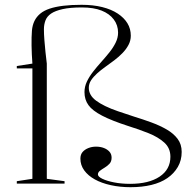

<svg xmlns="http://www.w3.org/2000/svg" viewBox="-20 -765 782 800"><path d="M524 15Q480 15 441.5 6.5Q403 -2 375 -17.5Q347 -33 331 -55Q315 -77 315 -104Q315 -121 324 -131.5Q333 -142 348 -148Q363 -154 380 -154Q398 -154 412.5 -148.5Q427 -143 436 -133Q445 -123 445 -108Q445 -92 436 -82.5Q427 -73 416 -66.5Q405 -60 396.5 -53.5Q388 -47 388 -38Q388 -29 406.5 -20Q425 -11 455.5 -5Q486 1 522 1Q600 1 645 -29Q690 -59 690 -112Q690 -148 664.5 -171Q639 -194 599 -210Q559 -226 514 -240Q446 -262 405.5 -283Q365 -304 348.5 -327Q332 -350 332 -381Q332 -404 342 -425Q352 -446 368 -466.5Q384 -487 402 -507Q420 -527 436 -547Q452 -567 462 -587.5Q472 -608 472 -629Q472 -660 454 -684Q436 -708 403 -721Q370 -734 321 -734Q272 -734 241 -727Q210 -720 193 -708.5Q176 -697 169.5 -680Q163 -663 163 -643Q163 -622 165 -597.5Q167 -573 169.5 -548Q172 -523 175 -500V-20L249 -10V0H50V-10L115 -20V-480H50V-490L115 -500Q112 -539 111.5 -575Q111 -611 113 -637Q115 -660 123.5 -677.5Q132 -695 147.5 -708Q163 -721 187 -729Q211 -737 244 -741Q277 -745 320 -745Q368 -745 406 -735.5Q444 -726 470.5 -708.5Q497 -691 511 -668Q525 -645 525 -616Q525 -596 515.5 -578Q506 -560 490.5 -544Q475 -528 456.5 -514Q438 -500 419 -486.5Q400 -473 384.5 -459Q369 -445 359.5 -430.5Q350 -416 350 -399Q350 -384 357.5 -370.5Q365 -357 380.5 -345.5Q396 -334 418.5 -323Q441 -312 471.5 -301.5Q502 -291 539 -279Q575 -268 610.5 -255Q646 -242 674.5 -225.5Q703 -209 720 -186.5Q737 -164 737 -132Q737 -97 721 -69.5Q705 -42 677.5 -23Q650 -4 611 5.5Q572 15 524 15Z"/></svg>

Font: Kalnia Thin Light
Style: Regular
Weight: 300
Version: Version 1.105